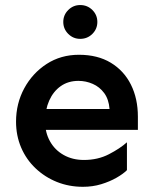

<svg xmlns="http://www.w3.org/2000/svg" viewBox="-20 -719 601 754"><path d="M305.7 14.6Q251 14.6 203.6 -4.4Q156.2 -23.4 119.6 -58.1Q83 -92.8 63 -139.6Q43 -186.5 43 -241.2Q43 -312.5 75.2 -372.1Q107.4 -431.6 163.1 -467.8Q218.8 -503.9 290 -503.9Q363.3 -503.9 415 -472.7Q466.8 -441.4 494.1 -386.7Q521.5 -332 521.5 -260.7V-209H149.4V-291H410.2Q407.2 -329.1 389.2 -353.5Q371.1 -377.9 344.2 -389.6Q317.4 -401.4 288.1 -401.4Q248 -401.4 218.8 -380.9Q189.5 -360.4 173.3 -324.2Q157.2 -288.1 157.2 -241.2Q157.2 -198.2 176.3 -164.1Q195.3 -129.9 230 -110.4Q264.6 -90.8 309.6 -90.8Q364.3 -90.8 407.7 -113.3Q451.2 -135.7 478.5 -160.2V-50.8Q463.9 -36.1 437.5 -21Q411.1 -5.9 377.4 4.4Q343.8 14.6 305.7 14.6ZM294.9 -566.4Q267.6 -566.4 248 -585.9Q228.5 -605.5 228.5 -632.8Q228.5 -660.2 248 -679.7Q267.6 -699.2 294.9 -699.2Q323.2 -699.2 342.8 -679.7Q362.3 -660.2 362.3 -632.8Q362.3 -605.5 342.8 -585.9Q323.2 -566.4 294.9 -566.4Z"/></svg>

Font: Sen SemiBold
Style: Regular
Weight: 600
Designer: Kosal Sen, Philatype
Foundry: Philatype
Version: Version 2.000;gftools[0.9.31]